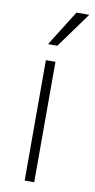

<svg xmlns="http://www.w3.org/2000/svg" viewBox="-87 -794 410 832"><g transform="rotate(10 118.0 -378.0)"><path d="M127 0H85V-530H127ZM180 -756H236L123 -600H82Z"/></g></svg>

Font: Roundo Light
Style: Regular
Weight: 300
Designer: Namrata Goyal (Gurmukhi), Shiva Nallaperumal (Latin)
Foundry: Indian Type Foundry
Version: Version 1.000;PS 1.0;hotconv 1.0.88;makeotf.lib2.5.647800